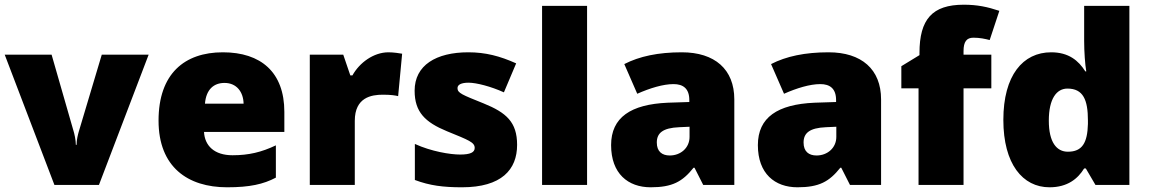

<svg xmlns="http://www.w3.org/2000/svg" viewBox="-20 -785 4880 815"><path d="M211 0H400L611 -553H412L314 -225C311 -214 305 -192 305 -170H302C302 -191 295 -220 293 -226L199 -553H0Z M926 -563C763 -563 653 -472 653 -273C653 -76 777 10 944 10C1040 10 1098 -3 1151 -31V-168C1090 -139 1036 -126 967 -126C889 -126 849 -167 846 -225H1187V-310C1187 -479 1087 -563 926 -563ZM933 -433C985 -433 1013 -394 1014 -345H850C855 -406 888 -433 933 -433Z M1629 -563C1566 -563 1506 -519 1476 -465H1467L1437 -553H1295V0H1486V-272C1486 -372 1557 -383 1605 -383C1640 -383 1657 -380 1670 -377L1687 -557C1676 -559 1650 -563 1629 -563Z M2175 -170C2175 -267 2129 -307 2033 -346C1941 -383 1922 -390 1922 -411C1922 -426 1939 -434 1969 -434C2002 -434 2064 -418 2119 -393L2171 -516C2102 -547 2041 -563 1968 -563C1831 -563 1740 -508 1740 -400C1740 -309 1785 -266 1877 -228C1970 -190 1995 -181 1995 -157C1995 -138 1976 -129 1933 -129C1891 -129 1811 -142 1741 -174V-21C1805 3 1862 10 1941 10C2109 10 2175 -65 2175 -170Z M2472 0V-760H2281V0Z M2874 -563C2774 -563 2694 -546 2630 -513L2685 -387C2739 -411 2795 -428 2839 -428C2880 -428 2906 -409 2906 -360V-352L2814 -349C2658 -342 2574 -287 2574 -169C2574 -48 2646 10 2742 10C2834 10 2877 -14 2924 -73H2928L2965 0H3097V-363C3097 -491 3014 -563 2874 -563ZM2863 -245 2907 -247V-204C2907 -157 2869 -125 2823 -125C2790 -125 2768 -142 2768 -180C2768 -220 2793 -242 2863 -245Z M3497 -563C3397 -563 3317 -546 3253 -513L3308 -387C3362 -411 3418 -428 3462 -428C3503 -428 3529 -409 3529 -360V-352L3437 -349C3281 -342 3197 -287 3197 -169C3197 -48 3269 10 3365 10C3457 10 3500 -14 3547 -73H3551L3588 0H3720V-363C3720 -491 3637 -563 3497 -563ZM3486 -245 3530 -247V-204C3530 -157 3492 -125 3446 -125C3413 -125 3391 -142 3391 -180C3391 -220 3416 -242 3486 -245Z M4188 -410V-553H4070V-568C4070 -608 4083 -625 4112 -625C4139 -625 4162 -620 4181 -615L4222 -739C4171 -756 4128 -765 4071 -765C3937 -765 3883 -703 3883 -560V-551L3806 -504V-410H3879V0H4070V-410Z M4435 10C4511 10 4555 -26 4582 -70H4589L4630 0H4774V-760H4582V-612C4582 -565 4586 -510 4591 -482H4587C4558 -528 4516 -563 4442 -563C4322 -563 4239 -465 4239 -276C4239 -89 4321 10 4435 10ZM4513 -141C4465 -141 4432 -181 4432 -273C4432 -366 4465 -409 4511 -409C4578 -409 4598 -361 4598 -274V-259C4596 -179 4574 -141 4513 -141Z"/></svg>

Font: Noto Sans Arabic UI Bk
Style: Regular
Weight: 900
Designer: Monotype Design Team, Nadine Chahine and Nizar Qandah
Foundry: Monotype Imaging Inc.
Version: Version 2.010